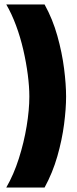

<svg xmlns="http://www.w3.org/2000/svg" viewBox="-20 -720 343 857"><path d="M8 -700H179Q215 -635 236 -560Q257 -485 266 -414Q275 -343 275 -289Q275 -235 266 -165.5Q257 -96 236 -22.5Q215 51 179 117H8Q41 60 64 -12Q87 -84 99 -157Q111 -230 111 -289Q111 -333 104 -387Q97 -441 84 -497.5Q71 -554 51.5 -606.5Q32 -659 8 -700Z"/></svg>

Font: Bricolage Grotesque 96pt ExtraBold
Style: Regular
Weight: 800
Designer: Mathieu Triay
Foundry: Atelier Triay
Version: Version 1.001;gftools[0.9.33.dev8+g029e19f]